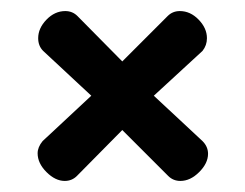

<svg xmlns="http://www.w3.org/2000/svg" viewBox="-20 -448 443 347"><path d="M356 -170Q356 -153 340 -137Q324 -121 306 -121Q293 -121 284 -130L201 -213L119 -130Q110 -121 97 -121Q80 -121 64 -137Q48 -153 48 -171Q48 -182 57 -193L145 -275L58 -356Q49 -365 49 -379Q49 -397 64 -412.5Q79 -428 98 -428Q111 -428 120 -419L201 -337L283 -419Q292 -428 305 -428Q324 -428 339 -412.5Q354 -397 354 -379Q354 -366 346 -356L258 -275L346 -193Q356 -183 356 -170Z"/></svg>

Font: Dosis
Style: SemiBold
Weight: 600
Designer: Edgar Tolentino, Pablo Impallari, Igino Marini
Foundry: Edgar Tolentino, Pablo Impallari, Igino Marini
Version: Version 1.007